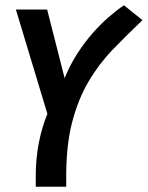

<svg xmlns="http://www.w3.org/2000/svg" viewBox="-20 -705 558 725"><path d="M115 0V-40Q115 -106 126.5 -165Q138 -224 159 -275L40 -669H158L224 -410Q245 -461 272.5 -503.5Q300 -546 330 -580Q360 -614 390.5 -640.5Q421 -667 448 -685L518 -629Q458 -572 405.5 -517.5Q353 -463 314 -396.5Q275 -330 252.5 -244Q230 -158 230 -38V0Z"/></svg>

Font: Amaranth
Style: Italic
Weight: 400
Designer: Gesine Todt
Foundry: Gesine Todt
Version: Version 1.001